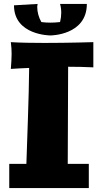

<svg xmlns="http://www.w3.org/2000/svg" viewBox="-20 -949 513 975"><path d="M454 -735C454 -735 330 -731 206 -731C144 -731 82 -732 35 -735C38 -712 39 -694 39 -675C39 -651 37 -627 35 -599C66 -601 97 -603 128 -604C127 -460 117 -219 114 -117H27V6H431V-117H324C324 -226 326 -528 326 -610H329C371 -610 412 -609 454 -607ZM285 -929C289 -915 291 -900 291 -884C291 -869 289 -853 285 -837C268 -835 251 -834 236 -834C220 -834 204 -835 190 -837C176 -862 169 -888 169 -915C169 -920 171 -924 171 -929L51 -922C51 -769 236 -769 236 -769C236 -769 421 -769 421 -929Z"/></svg>

Font: Galindo
Style: Regular
Weight: 400
Designer: Astigmatic (AOETI)
Foundry: Astigmatic (AOETI)
Version: Version 1.000